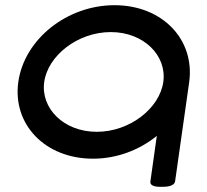

<svg xmlns="http://www.w3.org/2000/svg" viewBox="-20 -605 791 732"><path d="M416.7 -585.2C234.2 -585.2 72.6 -454.6 49.8 -292.6C27.1 -130.6 152 0 334.5 0C424.8 0 510.4 -32.3 577.8 -86.9L553.4 86.5C550.5 107.5 582.2 107.3 595.8 107.3C610.5 107.3 644.7 107.1 647.7 85.5L701.2 -291.3C724 -454 599.2 -585.2 416.7 -585.2ZM602.6 -292.6C588.6 -192.7 475.5 -102.5 348.9 -102.5C222.3 -102.5 134.5 -192.7 148.6 -292.6C162.6 -392.5 275.7 -482.7 402.3 -482.7C528.9 -482.7 616.6 -392.5 602.6 -292.6Z"/></svg>

Font: Hi.
Style: Black
Weight: 400
Designer: Mew Too, Robert Jablonski
Foundry: Cannot Into Space Fonts
Version: Version 1.996